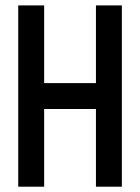

<svg xmlns="http://www.w3.org/2000/svg" viewBox="-20 -704 528 724"><path d="M48.8 -683.6H146.5V-390.6H341.8V-683.6H439.5V0H341.8V-293H146.5V0H48.8Z"/></svg>

Font: BabelStone Runic Elder Futhark
Style: Regular
Weight: 400
Designer: Andrew West
Foundry: BabelStone
Version: Version 3.005 March 14, 2022